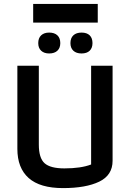

<svg xmlns="http://www.w3.org/2000/svg" viewBox="-20 -955 666 984"><path d="M150 -935H481V-839H150ZM176 -734Q176 -760 191 -774Q206 -788 232 -788Q259 -788 274 -774Q289 -760 289 -734Q289 -709 274 -695Q259 -681 232 -681Q206 -681 191 -695Q176 -709 176 -734ZM341 -734Q341 -760 356 -774Q371 -788 398 -788Q425 -788 439.5 -774Q454 -760 454 -734Q454 -709 439.5 -695Q425 -681 398 -681Q371 -681 356 -695Q341 -709 341 -734ZM69 -192V-618H179V-214Q179 -145 208.5 -118.5Q238 -92 310 -92Q395 -92 447 -112V-618H557V-131Q557 -57 488.5 -24Q420 9 303 9Q185 9 127 -42.5Q69 -94 69 -192Z"/></svg>

Font: Athiti SemiBold
Style: Regular
Weight: 600
Designer: CadsonDemak Team
Foundry: CadsonDemak
Version: Version 1.032